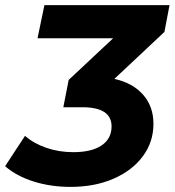

<svg xmlns="http://www.w3.org/2000/svg" viewBox="-54 -720 684 752"><path d="M222 12Q145 12 78 -9Q11 -30 -34 -69L44 -188Q78 -158 127.5 -141Q177 -124 233 -124Q305 -124 344 -150.5Q383 -177 383 -225Q383 -300 268 -300H194L215 -407L389 -570H93L120 -700H610L590 -595L394 -411Q466 -395 506.5 -349Q547 -303 547 -235Q547 -164 505.5 -108Q464 -52 390.5 -20Q317 12 222 12Z"/></svg>

Font: Montserrat
Style: Bold Italic
Weight: 700
Italic angle: -11.3°
Designer: Julieta Ulanovsky
Foundry: Julieta Ulanovsky
Version: Version 9.000; ttfautohint (v1.8.4.7-5d5b)